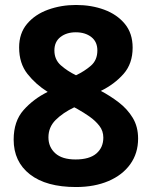

<svg xmlns="http://www.w3.org/2000/svg" viewBox="-20 -743 612 773"><path d="M286 -723Q348 -723 399.5 -704Q451 -685 482.5 -647Q514 -609 514 -551Q514 -487 477.5 -445.5Q441 -404 386 -377Q424 -357 458.5 -330.5Q493 -304 514.5 -268.5Q536 -233 536 -185Q536 -126 504.5 -82Q473 -38 416.5 -14Q360 10 286 10Q166 10 100.5 -41Q35 -92 35 -181Q35 -255 75 -300Q115 -345 172 -373Q124 -403 90.5 -445.5Q57 -488 57 -552Q57 -609 89 -647Q121 -685 173.5 -704Q226 -723 286 -723ZM285 -613Q248 -613 223.5 -594Q199 -575 199 -540Q199 -503 225 -480Q251 -457 286 -440Q320 -456 346 -478.5Q372 -501 372 -540Q372 -575 347.5 -594Q323 -613 285 -613ZM175 -190Q175 -151 202.5 -126Q230 -101 284 -101Q340 -101 368 -125Q396 -149 396 -189Q396 -216 380 -236.5Q364 -257 340.5 -273.5Q317 -290 292 -304L279 -311Q233 -289 204 -260Q175 -231 175 -190Z"/></svg>

Font: Noto Sans Ethiopic
Style: Bold
Weight: 700
Designer: Monotype Design Team
Foundry: Monotype Imaging Inc.
Version: Version 2.102; ttfautohint (v1.8.4.7-5d5b)